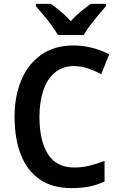

<svg xmlns="http://www.w3.org/2000/svg" viewBox="-20 -1009 613 988"><path d="M361 -669Q303 -669 263 -636Q223 -603 203 -544Q183 -485 183 -407Q183 -284 227 -215.5Q271 -147 362 -147Q401 -147 438.5 -156Q476 -165 518 -181V-75Q479 -57 439 -49Q399 -41 348 -41Q250 -41 185 -85.5Q120 -130 87.5 -212.5Q55 -295 55 -408Q55 -515 90 -597.5Q125 -680 192.5 -727.5Q260 -775 358 -775Q407 -775 453.5 -763Q500 -751 542 -730L501 -627Q468 -645 432.5 -657Q397 -669 361 -669ZM278 -829Q266 -851 246 -878Q226 -905 204 -931Q182 -957 165 -977V-989H242Q265 -973 292.5 -950Q320 -927 344 -900Q369 -928 395.5 -949.5Q422 -971 447 -989H525V-977Q508 -958 486 -931.5Q464 -905 443.5 -878Q423 -851 411 -829Z"/></svg>

Font: Noto Sans Tamil UI SemiCondensed SemiBold
Style: Regular
Weight: 600
Width: 4
Designer: Jelle Bosma - Monotype Design Team
Foundry: Monotype Imaging Inc.
Version: Version 2.004; ttfautohint (v1.8.4.7-5d5b)